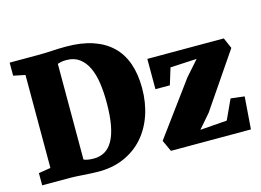

<svg xmlns="http://www.w3.org/2000/svg" viewBox="-100 -933 1530 1124"><g transform="rotate(-15 665.5 -371.0)"><path d="M777.8 -68.8 1014.2 -390.6 1094.2 -481 933.6 -472.7 902.8 -372.1H815.4V-555.7H1278.8L1307.1 -490.7L1080.6 -158.2L1007.8 -74.2L1170.9 -86.4L1226.1 -206.1L1309.1 -196.3L1294.4 0H809.6ZM29.3 -74.2 102.1 -85.9V-649.4L31.2 -664.1V-743.2H200.2Q224.6 -743.2 246.1 -743.9Q267.6 -744.6 288.1 -745.8Q308.6 -747.1 329.6 -747.8Q350.6 -748.5 374.5 -748.5Q465.8 -748.5 534.7 -725.6Q603.5 -702.6 649.7 -658.4Q695.8 -614.3 718.8 -549.1Q741.7 -483.9 741.7 -398.9Q741.7 -311.5 716.1 -236.3Q690.4 -161.1 641.6 -106.2Q592.8 -51.3 521.7 -20.8Q450.7 9.8 359.4 7.8Q338.9 7.3 316.2 6.1Q293.5 4.9 272.2 3.4Q251 2 232.4 1Q213.9 0 202.1 0H29.3ZM301.8 -83.5Q312.5 -78.1 328.6 -75.7Q344.7 -73.2 362.8 -73.2Q399.9 -73.2 429 -89.8Q458 -106.4 478.3 -142.3Q498.5 -178.2 509 -234.9Q519.5 -291.5 519.5 -372.1Q519.5 -435.5 511.5 -490.2Q503.4 -544.9 484.1 -585.2Q464.8 -625.5 433.3 -648.7Q401.9 -671.9 355 -671.9Q332 -671.9 319.3 -668.2Q306.6 -664.6 301.8 -663.6Z"/></g></svg>

Font: Merriweather UltraBold
Style: Regular
Weight: 900
Designer: Eben Sorkin ( sorkintype@gmail.com )
Foundry: Eben Sorkin
Version: Version 1.570; ttfautohint (v1.3) -l 8 -r 32 -G 0 -x 0 -H 60